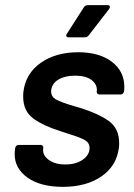

<svg xmlns="http://www.w3.org/2000/svg" viewBox="-20 -720 522 746"><path d="M37 -121Q37 -131 38 -136L39 -145Q40 -150 43.5 -153.5Q47 -157 52 -157H138Q143 -157 146 -153.5Q149 -150 148 -145V-143Q144 -118 168.5 -99.5Q193 -81 234 -81Q275 -81 301.5 -99.5Q328 -118 328 -145Q328 -165 310 -175.5Q292 -186 252 -198L216 -210Q148 -231 109 -260Q70 -289 70 -345Q70 -358 71 -364Q80 -435 138.5 -476Q197 -517 284 -517Q366 -517 414.5 -480Q463 -443 463 -383Q463 -371 462 -365Q461 -360 457.5 -356.5Q454 -353 449 -353H366Q361 -353 358 -356.5Q355 -360 356 -365Q359 -391 336.5 -408.5Q314 -426 272 -426Q233 -426 208 -411.5Q183 -397 179 -371Q176 -346 197 -334Q218 -322 270 -307L291 -301Q362 -279 402.5 -250Q443 -221 443 -164Q443 -152 442 -146Q433 -75 374 -34.5Q315 6 224 6Q138 6 87.5 -29.5Q37 -65 37 -121ZM240 -589 306 -692Q311 -700 322 -700H398Q407 -700 407 -693Q407 -690 404 -685L325 -583Q319 -575 310 -575H246Q240 -575 238 -579Q236 -583 240 -589Z"/></svg>

Font: Barlow SemiBold
Style: Italic
Weight: 600
Italic angle: -7°
Designer: Jeremy Tribby
Foundry: Tribby Type
Version: Version 1.408